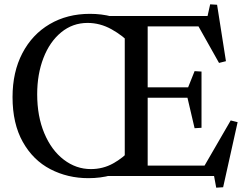

<svg xmlns="http://www.w3.org/2000/svg" viewBox="-20 -814 1141 888"><path d="M389 10Q293 10 213 -31.5Q133 -73 85.5 -157.5Q38 -242 38 -365Q38 -481 83.5 -568Q129 -655 210 -702.5Q291 -750 396 -750Q504 -750 588 -699V-607Q549 -649 496 -678.5Q443 -708 385 -708Q316 -708 263 -664.5Q210 -621 181 -546Q152 -471 152 -378Q152 -276 185 -197.5Q218 -119 275 -75.5Q332 -32 400 -32Q456 -32 503 -58Q550 -84 586 -124V-44Q501 10 389 10ZM557 -44V-696L452 -740H663V0H452ZM663 -410H850L880 -485L912 -483V-223L880 -221L847 -362H663ZM663 -740H940L952 -794L984 -792L1025 -531L993 -523L898 -692H663ZM603 -48H926L1047 -257L1079 -249L1012 52L980 54L970 0H603Z"/></svg>

Font: Minipax
Style: Regular
Weight: 400
Designer: Raphaël Ronot
Foundry: Velvetyne Type Foundry
Version: Version 1.000